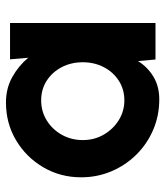

<svg xmlns="http://www.w3.org/2000/svg" viewBox="26 -580 567 660"><g transform="rotate(-90 310.0 -250.5)"><path d="M435.5 -500H560.5V0H435L429.5 -60Q409 -27 375.8 -7Q342.5 13 298 13Q242 13 193.5 -7.8Q145 -28.5 108.2 -65.5Q71.5 -102.5 50.8 -151.2Q30 -200 30 -255.5Q30 -327 64.5 -385.8Q99 -444.5 157.2 -479.2Q215.5 -514 287 -514Q336 -514 374.8 -492.2Q413.5 -470.5 441 -437.5ZM294.5 -107Q332.5 -107 362.2 -126.2Q392 -145.5 408.8 -178Q425.5 -210.5 425.5 -250Q425.5 -290 408.5 -322.5Q391.5 -355 362 -374Q332.5 -393 294.5 -393Q256.5 -393 225.5 -373.8Q194.5 -354.5 176.2 -322Q158 -289.5 158 -250Q158 -210 176.8 -177.8Q195.5 -145.5 226.5 -126.2Q257.5 -107 294.5 -107Z"/></g></svg>

Font: Urbanist
Style: Bold
Weight: 700
Designer: Corey Hu
Foundry: Corey Hu
Version: Version 1.330; ttfautohint (v1.8.4.7-5d5b)